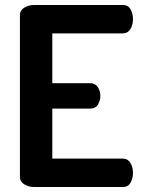

<svg xmlns="http://www.w3.org/2000/svg" viewBox="-20 -751 570 771"><path d="M117 0Q96 0 78 -10.5Q60 -21 60 -41V-690Q60 -710 78 -720.5Q96 -731 117 -731H473Q495 -731 504.5 -713Q514 -695 514 -675Q514 -651 503.5 -634Q493 -617 473 -617H190V-417H342Q362 -417 372.5 -401.5Q383 -386 383 -365Q383 -348 373.5 -331.5Q364 -315 342 -315H190V-114H473Q493 -114 503.5 -97Q514 -80 514 -56Q514 -36 504.5 -18Q495 0 473 0Z"/></svg>

Font: Dosis
Style: Bold
Weight: 700
Designer: EdgarTolentino, PabloImpallari, IginoMarini
Foundry: EdgarTolentino, PabloImpallari, IginoMarini
Version: Version 3.001; ttfautohint (v1.8.2)